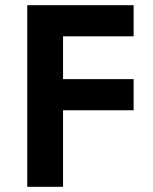

<svg xmlns="http://www.w3.org/2000/svg" viewBox="-20 -720 589 740"><path d="M85 -700V0H223V-295H495V-415H223V-580H495V-700Z"/></svg>

Font: Goli SemiBold
Style: Regular
Weight: 600
Designer: jaikishan Patel
Foundry: MagicType
Version: Version 1.000;Glyphs 3.2 (3242)